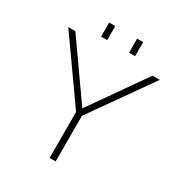

<svg xmlns="http://www.w3.org/2000/svg" viewBox="-200 -995 1048 1127"><g transform="rotate(30 324.5 -431.5)"><path d="M304 0H345V-309L635 -720H586L325 -348L63 -720H15L304 -311ZM210 -768H251V-863H210ZM399 -768H440V-863H399Z"/></g></svg>

Font: Aspekta 150
Style: Regular
Weight: 150
Designer: Ivo Dolenc
Version: Version 2.000